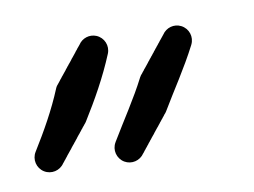

<svg xmlns="http://www.w3.org/2000/svg" viewBox="-41 -864 453 342"><g transform="rotate(-10 185.5 -692.5)"><path d="M302.2 -798.8C290 -805 275.3 -800.8 268 -789.6C266.8 -788.3 265.7 -787 264.7 -785.5C263.5 -784.2 262.4 -782.9 261.4 -781.4C260.2 -780.1 259.1 -778.8 258.2 -777.3C257 -776.1 255.9 -774.7 254.9 -773.2C253.7 -772 252.6 -770.6 251.6 -769.1C250.4 -767.9 249.3 -766.5 248.3 -765C247.1 -763.8 246 -762.4 245.1 -760.9C243.9 -759.7 242.8 -758.3 241.8 -756.8C240.6 -755.6 239.5 -754.2 238.5 -752.7C237.3 -751.5 236.2 -750.2 235.3 -748.7C234 -747.4 233 -746.1 232 -744.6C230.8 -743.3 229.7 -742 228.7 -740.5C227.5 -739.2 226.4 -737.9 225.4 -736.4C224.2 -735.2 223.1 -733.8 222.2 -732.3C221 -731.1 219.9 -729.7 218.9 -728.2C217 -726.3 215.4 -724.2 214.1 -721.7C196.2 -686.5 172.9 -652.4 150.9 -615.6L150.9 -615.5C143.3 -602.9 147.5 -586.6 160.1 -579C172.5 -571.7 188.2 -575.6 196 -587.4C197.2 -588.6 198.3 -590 199.2 -591.5C200.4 -592.7 201.5 -594.1 202.5 -595.6C203.7 -596.8 204.8 -598.2 205.8 -599.7C207 -600.9 208.1 -602.3 209 -603.8C210.3 -605 211.3 -606.4 212.3 -607.9C213.5 -609.1 214.6 -610.5 215.6 -612C216.8 -613.2 217.9 -614.6 218.9 -616C220.1 -617.3 221.2 -618.6 222.1 -620.1C223.3 -621.4 224.4 -622.7 225.4 -624.2C226.6 -625.5 227.7 -626.8 228.7 -628.3C229.9 -629.5 231 -630.9 232 -632.4C233.2 -633.6 234.2 -635 235.2 -636.5C236.4 -637.7 237.5 -639.1 238.5 -640.6C239.7 -641.8 240.8 -643.2 241.8 -644.7C243 -645.9 244.1 -647.3 245 -648.8C246.5 -650.3 247.9 -651.9 249 -653.8C269.7 -688.7 293.8 -723.7 313.9 -762.9L313.9 -763C320.6 -776.1 315.4 -792.1 302.2 -798.8ZM164.8 -773.1C170.4 -786.7 163.9 -802.3 150.3 -807.9C138.3 -812.8 124.7 -808.3 117.9 -797.7C116.7 -796.5 115.6 -795.1 114.6 -793.7C113.4 -792.4 112.3 -791.1 111.4 -789.6C110.1 -788.3 109 -787 108.1 -785.5C106.9 -784.2 105.8 -782.9 104.8 -781.4C103.6 -780.1 102.5 -778.8 101.5 -777.3C100.3 -776.1 99.2 -774.7 98.3 -773.2C97.1 -772 96 -770.6 95 -769.1C93.8 -767.9 92.7 -766.5 91.7 -765C90.5 -763.8 89.4 -762.4 88.4 -760.9C87.2 -759.7 86.1 -758.3 85.2 -756.8C84 -755.6 82.9 -754.2 81.9 -752.8C80.7 -751.5 79.6 -750.2 78.6 -748.7C77.4 -747.4 76.3 -746.1 75.4 -744.6C74.1 -743.3 73.1 -742 72.1 -740.5C70.9 -739.2 69.8 -737.9 68.8 -736.4C66.5 -734 64.5 -731.2 63.2 -727.9C48.5 -692.1 29 -657.6 7.8 -623.5L7.8 -623.5C0 -611 3.8 -594.6 16.3 -586.8C28.6 -579.2 44.7 -582.8 52.6 -594.9C53.8 -596.1 54.9 -597.5 55.9 -599C57.1 -600.2 58.2 -601.6 59.2 -603.1C60.4 -604.3 61.4 -605.7 62.4 -607.2C63.6 -608.4 64.7 -609.8 65.7 -611.2C66.9 -612.5 68 -613.8 69 -615.3C70.2 -616.6 71.3 -617.9 72.2 -619.4C73.4 -620.7 74.5 -622 75.5 -623.5C76.7 -624.7 77.8 -626.1 78.8 -627.6C80 -628.8 81.1 -630.2 82.1 -631.7C83.3 -632.9 84.4 -634.3 85.3 -635.8C86.5 -637 87.6 -638.4 88.6 -639.9C89.8 -641.1 90.9 -642.5 91.9 -644C93.1 -645.2 94.2 -646.6 95.1 -648.1C96.4 -649.3 97.4 -650.7 98.4 -652.2C99.6 -653.4 100.7 -654.7 101.7 -656.2C103 -657.6 104.3 -659.1 105.3 -660.8C127.4 -696.2 148.4 -733.2 164.8 -773.1Z"/></g></svg>

Font: Ambarawa
Style: Script
Weight: 500
Foundry: Ekosamp
Version: Version 1.001;